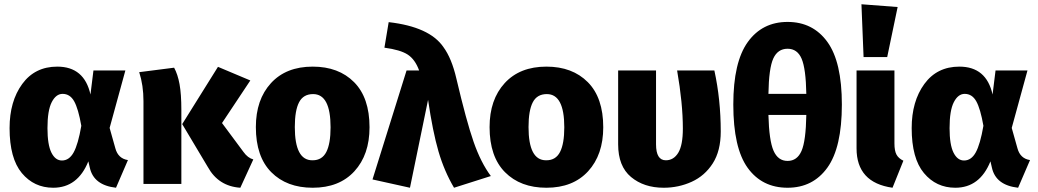

<svg xmlns="http://www.w3.org/2000/svg" viewBox="-20 -864 4876 902"><path d="M525 18Q420 6 402 -76L395 -106Q345 18 230 18Q140 18 82.5 -51Q25 -120 25 -262Q25 -388 84.5 -469.5Q144 -551 249 -551Q376 -551 405 -420L419 -533H569L495 -263Q509 -215 522 -167Q535 -119 581 -112ZM271 -110Q305 -110 326 -148Q347 -186 362 -273Q348 -353 328.5 -388Q309 -423 274 -423Q243 -423 223 -384Q203 -345 203 -262Q203 -184 221.5 -147Q240 -110 271 -110Z M1109 18Q1006 11 956 -80L836 -281L1004 -550L1156 -486L1023 -286L1124 -150Q1144 -122 1170 -115ZM832 0H654V-389Q654 -463 634 -525L798 -546Q815 -515 823.5 -468.5Q832 -422 832 -347Z M1449 18Q1327 18 1254.5 -55Q1182 -128 1182 -267Q1182 -396 1253 -473.5Q1324 -551 1449 -551Q1571 -551 1643.5 -478Q1716 -405 1716 -266Q1716 -137 1645 -59.5Q1574 18 1449 18ZM1449 -111Q1493 -111 1513 -150Q1533 -189 1533 -266Q1533 -422 1451 -422Q1405 -422 1385 -383.5Q1365 -345 1365 -267Q1365 -111 1447 -111Z M2113 18Q2067 -60 2040 -152.5Q2013 -245 1991 -395L1906 18L1730 -21L1890 -533H1949Q1930 -585 1895.5 -607.5Q1861 -630 1786 -640L1806 -760Q1998 -738 2063 -643Q2102 -590 2124 -495Q2171 -295 2205 -197.5Q2239 -100 2286 -37Z M2547 18Q2425 18 2352.5 -55Q2280 -128 2280 -267Q2280 -396 2351 -473.5Q2422 -551 2547 -551Q2669 -551 2741.5 -478Q2814 -405 2814 -266Q2814 -137 2743 -59.5Q2672 18 2547 18ZM2547 -111Q2591 -111 2611 -150Q2631 -189 2631 -266Q2631 -422 2549 -422Q2503 -422 2483 -383.5Q2463 -345 2463 -267Q2463 -111 2545 -111Z M3098 18Q3005 18 2944.5 -32.5Q2884 -83 2884 -186V-533H3062V-186Q3062 -111 3108 -111Q3145 -111 3166.5 -146.5Q3188 -182 3188 -260Q3188 -378 3161 -533H3336Q3366 -396 3366 -246Q3366 -155 3328.5 -96.5Q3291 -38 3229.5 -10Q3168 18 3098 18Z M3680 18Q3560 18 3492.5 -75.5Q3425 -169 3425 -373Q3425 -572 3493 -666.5Q3561 -761 3680 -761Q3799 -761 3867 -667Q3935 -573 3935 -373Q3935 -171 3867 -76.5Q3799 18 3680 18ZM3768 -423Q3766 -541 3746 -588Q3726 -635 3680 -635Q3634 -635 3613 -589.5Q3592 -544 3590 -423ZM3680 -108Q3725 -108 3745.5 -155Q3766 -202 3768 -324H3590Q3593 -204 3614 -156Q3635 -108 3680 -108Z M4173 18Q4004 -6 4004 -167V-533H4182V-190Q4182 -156 4191.5 -138Q4201 -120 4224 -109ZM4148 -596H4037L4027 -844L4197 -831Z M4763 18Q4658 6 4640 -76L4633 -106Q4583 18 4468 18Q4378 18 4320.5 -51Q4263 -120 4263 -262Q4263 -388 4322.5 -469.5Q4382 -551 4487 -551Q4614 -551 4643 -420L4657 -533H4807L4733 -263Q4747 -215 4760 -167Q4773 -119 4819 -112ZM4509 -110Q4543 -110 4564 -148Q4585 -186 4600 -273Q4586 -353 4566.5 -388Q4547 -423 4512 -423Q4481 -423 4461 -384Q4441 -345 4441 -262Q4441 -184 4459.5 -147Q4478 -110 4509 -110Z"/></svg>

Font: Trujillo ExtraBold
Style: Regular
Weight: 800
Designer: Fira Sans original fonts by bBox Type GmbH, Carrois Corporate GbR, & Edenspiekermann AG / Changes by Cristiano Sobral
Foundry: Fira Sans original fonts by bBox Type GmbH, Carrois Corporate GbR, & Edenspiekermann AG / Changes by Cristiano Sobral
Version: Version 4.301;July 28, 2020;FontCreator 13.0.0.2655 64-bit